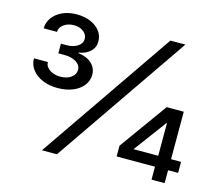

<svg xmlns="http://www.w3.org/2000/svg" viewBox="-103 -868 1155 1003"><g transform="rotate(15 474.5 -366.5)"><path d="M201.7 0 701.7 -727.1H782.7L282.7 0ZM586.9 -69.8V-127.9L772.9 -386.2H824.2V-305.2H793L663.6 -130.9V-129.4H919.4V-69.8ZM794.4 0V-87.9L795.9 -113.8V-386.2H865.2V0ZM194.8 -335Q149.4 -335 113.5 -350.3Q77.6 -365.7 57.4 -392.3Q37.1 -418.9 37.1 -453.1H112.3Q112.3 -428.7 136 -412.4Q159.7 -396 194.8 -396Q230 -396 252.7 -412.8Q275.4 -429.7 275.4 -454.1Q275.4 -479.5 250.2 -495.4Q225.1 -511.2 184.6 -511.2H153.3V-563.5H184.6Q219.7 -563.5 243.4 -579.1Q267.1 -594.7 267.1 -619.1Q267.1 -642.6 246.8 -658.4Q226.6 -674.3 194.8 -674.3Q163.1 -674.3 140.4 -658.2Q117.7 -642.1 117.7 -617.7H45.4Q45.9 -650.9 65.7 -677Q85.4 -703.1 118.7 -718Q151.9 -732.9 194.8 -732.9Q237.3 -732.9 270 -718.8Q302.7 -704.6 321 -680.4Q339.4 -656.2 339.4 -625Q339.4 -591.8 315.9 -569.8Q292.5 -547.9 254.4 -542.5V-539.6Q302.2 -533.2 327.9 -508.5Q353.5 -483.9 353.5 -448.7Q353.5 -416 333.3 -390.1Q313 -364.3 277.3 -349.6Q241.7 -335 194.8 -335Z"/></g></svg>

Font: Sahel VF Regular
Style: Regular
Weight: 400
Foundry: Saber Rastikerdar (saber.rastikerdar@gmail.com)
Version: Version 3.4.0